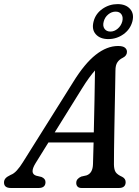

<svg xmlns="http://www.w3.org/2000/svg" viewBox="-50 -938 693 958"><path d="M127 -123Q96.5 -73 130 -61.5L157 -55Q177 -46.5 177 -29.5Q177 0 142.5 0H4.5Q-30 0 -30 -27.5Q-30 -39 -22.8 -47.8Q-15.5 -56.5 3.5 -65.5Q19 -71 34.2 -87.8Q49.5 -104.5 64.5 -129L314.5 -527.5Q372 -621 427.8 -664.8Q483.5 -708.5 539 -708.5Q563 -708.5 573.2 -700.2Q583.5 -692 583.5 -679.5Q583.5 -660 562.5 -649.5Q545.5 -641.5 535.8 -627.2Q526 -613 526 -585.5Q525.5 -548.5 524.5 -499.2Q523.5 -450 522.5 -395.5Q521.5 -341 520.5 -288Q519.5 -235 519 -190.5Q518.5 -146 518.5 -117Q519 -91.5 527.2 -79Q535.5 -66.5 560 -55.5Q577 -46.5 577 -29Q576.5 0 543 0H357Q343 0 336.5 -7.5Q330 -15 330.5 -26Q330.5 -46 355.5 -57L382 -63Q413 -74 414 -119.5Q415.5 -161 417 -227H191.5ZM358.5 -495.5 223 -277.5H418Q420 -353.5 421.5 -436.8Q423 -520 424 -586.5Q410.5 -571.5 394.2 -549.2Q378 -527 358.5 -495.5ZM490.5 -743Q449.5 -743 428 -767Q406.5 -791 417 -831Q427 -870 461.2 -893.8Q495.5 -917.5 536.5 -917.5Q578 -917.5 599.2 -893.2Q620.5 -869 610.5 -831Q600 -791.5 566 -767.2Q532 -743 490.5 -743ZM527 -880Q507 -880 490 -866Q473 -852 467.5 -830.5Q461.5 -809 471.2 -794.8Q481 -780.5 501 -780.5Q520.5 -780.5 537.2 -794.8Q554 -809 560 -830.5Q565.5 -852 556.2 -866Q547 -880 527 -880Z"/></svg>

Font: Fraunces 72pt S100
Style: Italic
Weight: 400
Italic angle: -16°
Version: Version 1.000; ttfautohint (v1.8.3)